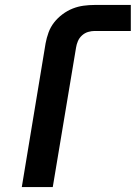

<svg xmlns="http://www.w3.org/2000/svg" viewBox="-20 -755 548 775"><path d="M68 0 164 -580Q168 -602 176 -624Q184 -646 198.5 -664.5Q213 -683 232.5 -697.5Q252 -712 273.5 -720.5Q295 -729 317.5 -732Q340 -735 362 -735H508V-630H362Q349 -630 335.5 -626Q322 -622 311 -612Q300 -602 294.5 -589Q289 -576 287 -563L193 0Z"/></svg>

Font: Iosevka SS04 Extrabold
Style: Italic
Weight: 800
Italic angle: -9°
Monospace: yes
Designer: Belleve Invis
Foundry: Belleve Invis
Version: Version 19.0.0; ttfautohint (v1.8.4)